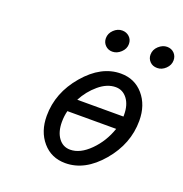

<svg xmlns="http://www.w3.org/2000/svg" viewBox="-114 -713 783 820"><g transform="rotate(20 277.0 -303.0)"><path d="M126 -158.2Q126 -263.2 200 -349.6Q273.9 -436 362.8 -436Q425.8 -436 465.3 -390.1Q504.9 -344.2 504.9 -272.9Q504.9 -168 431.4 -81.5Q357.9 4.9 269 4.9Q205.1 4.9 165.5 -41.3Q126 -87.4 126 -158.2ZM195.8 -155.8Q195.8 -110.8 215.8 -83.5Q235.8 -56.2 269 -56.2Q314 -56.2 358.4 -100.6Q402.8 -145 423.8 -207H202.1Q195.8 -182.6 195.8 -155.8ZM225.1 -267.1H435.1V-274.9Q435.1 -319.8 414.6 -346.9Q394 -374 361.8 -374Q322.8 -374 285.4 -342.5Q248 -311 225.1 -267.1ZM250 -556.2Q250 -578.1 267.1 -594.5Q284.2 -610.8 305.2 -610.8Q324.2 -610.8 337.6 -598.4Q351.1 -585.9 351.1 -565.9Q351.1 -543.9 333.5 -527.6Q315.9 -511.2 294.9 -511.2Q275.9 -511.2 262.9 -524.2Q250 -537.1 250 -556.2ZM453.1 -555.2Q453.1 -578.1 470.9 -594.5Q488.8 -610.8 508.8 -610.8Q528.8 -610.8 541.5 -597.9Q554.2 -585 554.2 -565.9Q554.2 -543.9 537.1 -527.6Q520 -511.2 499 -511.2Q478 -511.2 465.6 -524.2Q453.1 -537.1 453.1 -555.2Z"/></g></svg>

Font: CMU Typewriter Text
Style: Italic
Weight: 500
Italic angle: -14.04°
Version: Version 0.7.0